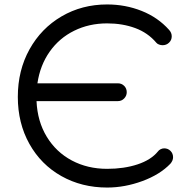

<svg xmlns="http://www.w3.org/2000/svg" viewBox="-20 -830 844 862"><path d="M757 -124Q757 -109 745 -95Q698 -46 619 -17Q540 12 461 12Q347 12 255.5 -39.5Q164 -91 112 -184Q60 -277 60 -395Q60 -514 112.5 -608.5Q165 -703 256.5 -756.5Q348 -810 461 -810Q543 -810 616 -781Q689 -752 739 -696Q751 -683 751 -667Q751 -650 739 -638.5Q727 -627 710 -627Q702 -627 694 -630Q686 -633 682 -638Q644 -683 587 -704Q530 -725 461 -725Q380 -725 313 -692Q246 -659 203 -598Q160 -537 148 -456H509Q526 -456 537.5 -444.5Q549 -433 549 -416Q549 -400 537.5 -388Q526 -376 509 -376H144Q148 -285 190 -216Q232 -147 302.5 -109.5Q373 -72 461 -72Q537 -72 597.5 -92Q658 -112 689 -150Q693 -156 701 -160Q709 -164 717 -164Q734 -164 745.5 -152.5Q757 -141 757 -124Z"/></svg>

Font: Tsukimi Rounded Medium
Style: Regular
Weight: 500
Designer: Takashi Funayama
Foundry: Takashi Funayama
Version: Version 1.032; ttfautohint (v1.8.3)